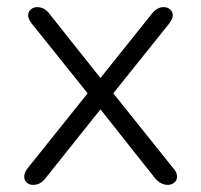

<svg xmlns="http://www.w3.org/2000/svg" viewBox="-20 -512 563 539"><path d="M48 -16Q48 -27 57 -39L226 -250L69 -446Q59 -459 59 -469Q59 -479 66.5 -485.5Q74 -492 84 -492Q105 -492 119 -473L262 -293L406 -473Q420 -492 440 -492Q450 -492 457.5 -485.5Q465 -479 465 -469Q465 -459 455 -446L298 -250L467 -39Q477 -28 477 -16Q477 -6 469.5 0.5Q462 7 451 7Q431 7 415 -12L262 -205L108 -12Q94 7 73 7Q62 7 55 0.5Q48 -6 48 -16Z"/></svg>

Font: SN Pro Light
Style: Regular
Weight: 300
Designer: Tobias Whetton
Foundry: Supernotes
Version: Version 1.002